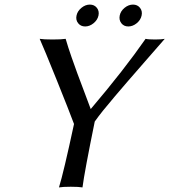

<svg xmlns="http://www.w3.org/2000/svg" viewBox="-20 -818 742 841"><path d="M511.5 -716.3Q500.5 -730.5 504.4 -750Q508.3 -769.5 525.6 -783.7Q543 -797.9 562.5 -797.9Q582 -797.9 593.3 -783.7Q604.5 -769.5 600.3 -750Q596.2 -730.5 578.9 -716.3Q561.5 -702.1 542 -702.1Q522.5 -702.1 511.5 -716.3ZM322.3 -716.3Q311 -730.5 315.2 -750Q319.3 -769.5 336.7 -783.7Q354 -797.9 373.5 -797.9Q393.1 -797.9 404.3 -783.7Q415.5 -769.5 411.4 -750Q407.2 -730.5 389.9 -716.3Q372.6 -702.1 353 -702.1Q333.5 -702.1 322.3 -716.3ZM395 -285.6Q350.1 -65.4 341.3 2.9Q325.7 0 290 0Q254.9 0 238.3 2.9Q258.3 -61 304.2 -274.9Q284.7 -327.6 228.8 -466.6Q172.9 -605.5 153.8 -647.9Q170.4 -645 210.2 -645Q250 -645 267.6 -647.9Q278.3 -610.8 293 -568.8Q307.6 -526.9 318.6 -497.1Q329.6 -467.3 348.6 -417.2Q367.7 -367.2 377.4 -340.3Q523.4 -512.2 617.7 -647.9Q628.9 -645 659.2 -645Q688 -645 701.7 -647.9Q666.5 -607.4 615.5 -549.1Q564.5 -490.7 539.6 -461.9Q514.6 -433.1 483.6 -396.5Q452.6 -359.9 432.1 -334.5Q411.6 -309.1 395 -285.6Z"/></svg>

Font: Linux Biolinum
Style: Italic
Weight: 400
Italic angle: -12°
Designer: Philipp H. Poll
Foundry: Philipp H. Poll
Version: Version 1.1.3 ; ttfautohint (v0.9)